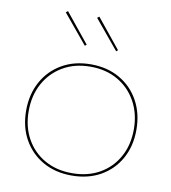

<svg xmlns="http://www.w3.org/2000/svg" viewBox="-85 -839 821 920"><g transform="rotate(10 325.0 -378.5)"><path d="M324 -765 440 -622 432 -615.5 314.5 -757.5ZM171.5 -765 287.5 -622 279.5 -615.5 162 -757.5ZM324.5 8Q245 8 184.8 -26.2Q124.5 -60.5 90.5 -121.2Q56.5 -182 56.5 -261.5Q56.5 -340.5 90.2 -402Q124 -463.5 184.5 -498.2Q245 -533 325 -533Q404.5 -533 465 -498.2Q525.5 -463.5 559.2 -402Q593 -340.5 593 -261.5Q593 -182 559.2 -121.2Q525.5 -60.5 465 -26.2Q404.5 8 324.5 8ZM324.5 -3.5Q401 -3.5 458.5 -36.2Q516 -69 548.2 -127.2Q580.5 -185.5 580.5 -261.5Q580.5 -337 548.2 -395.8Q516 -454.5 458.5 -488Q401 -521.5 324.5 -521.5Q248.5 -521.5 191 -488Q133.5 -454.5 101.2 -395.8Q69 -337 69 -261.5Q69 -185.5 101.2 -127.2Q133.5 -69 191 -36.2Q248.5 -3.5 324.5 -3.5Z"/></g></svg>

Font: Hepta Slab ExtraLight Thin
Style: Regular
Weight: 250
Version: Version 1.102